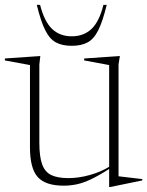

<svg xmlns="http://www.w3.org/2000/svg" viewBox="-29 -752 604 788"><path d="M132.5 -165.5Q132.5 -109 144 -77.5Q155.5 -46 181.5 -33.5Q207.5 -21 251.5 -21Q294.5 -21 339.8 -33.8Q385 -46.5 419 -67.5V-485L316.5 -504V-512L463 -522L457.5 -488V-28.5L555 -17V-11.5L423.5 15.5H419V-58.5Q375 -30.5 343.5 -15.8Q312 -1 285.8 4.5Q259.5 10 232.5 10Q157 10 125.5 -25.8Q94 -61.5 94 -147.5V-485L-9 -504V-512L136.5 -522L132.5 -488ZM265.5 -603Q314.5 -603 346.5 -633.2Q378.5 -663.5 395.5 -732H409Q392.5 -664 374.2 -627.8Q356 -591.5 330.2 -577.8Q304.5 -564 265.5 -564Q226.5 -564 200.8 -577.8Q175 -591.5 156.8 -627.8Q138.5 -664 122 -732H135.5Q153 -663.5 184.8 -633.2Q216.5 -603 265.5 -603Z"/></svg>

Font: Newsreader 72pt ExtraLight
Style: Regular
Weight: 275
Designer: Hugues Gentile
Foundry: Production Type
Version: Version 1.003; ttfautohint (v1.8.3)